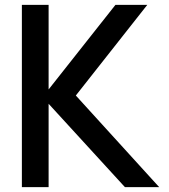

<svg xmlns="http://www.w3.org/2000/svg" viewBox="-20 -770 696 790"><path d="M494 0H635L292 -377L586 -750H455L180 -402V-750H70V0H180V-343Z"/></svg>

Font: Oakes Medium
Style: Regular
Weight: 500
Designer: Samuel Oakes
Foundry: Samuel Oakes
Version: Version 1.003;PS 001.003;hotconv 1.0.88;makeotf.lib2.5.64775